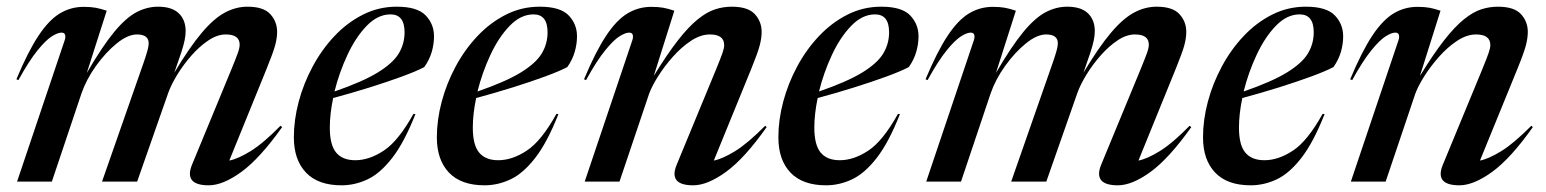

<svg xmlns="http://www.w3.org/2000/svg" viewBox="-20 -543 4621 574"><path d="M823.5 -163Q757 -69.5 701.8 -29.2Q646.5 11 604 11Q529 11 554 -50.5L670.5 -332.5Q685.5 -369 691 -384.5Q696.5 -400 696.5 -409.5Q696.5 -440 655 -440Q629.5 -440 603 -422.2Q576.5 -404.5 552.5 -377.2Q528.5 -350 510 -319.8Q491.5 -289.5 482.5 -264L390 0H285L410.5 -359Q418 -381 421.2 -393.2Q424.5 -405.5 424.5 -413.5Q424.5 -440 389.5 -440Q362 -440 329 -413.2Q296 -386.5 267 -346Q238 -305.5 223.5 -263.5L135 0H31L173 -421.5Q176.5 -431 174.8 -438.2Q173 -445.5 164 -445.5Q152.5 -445.5 134.8 -434.2Q117 -423 92 -392.2Q67 -361.5 35 -303.5L29 -306Q63.5 -388.5 94.8 -435.8Q126 -483 158.8 -502.8Q191.5 -522.5 230 -522.5Q251.5 -522.5 266.2 -519.8Q281 -517 299 -511L239.5 -325Q285.5 -404 321 -447Q356.5 -490 388 -506.5Q419.5 -523 452.5 -523Q494 -523 514.5 -503.2Q535 -483.5 535 -450Q535 -437.5 532 -422.8Q529 -408 522 -386.5L501 -325.5Q546.5 -401.5 582.8 -444.5Q619 -487.5 652 -505.2Q685 -523 720 -523Q767.5 -523 788 -500.8Q808.5 -478.5 808.5 -447.5Q808.5 -430 802.8 -408.2Q797 -386.5 777.5 -338.5L665.5 -63Q691.5 -68 729.2 -91.2Q767 -114.5 818.5 -167Z M1222 -202Q1188.5 -117 1152.5 -70.8Q1116.5 -24.5 1078.8 -6.8Q1041 11 1001 11Q931 11 894.8 -27Q858.5 -65 858.5 -132.5Q858.5 -184.5 873 -239Q887.5 -293.5 914.8 -344.2Q942 -395 980 -435.2Q1018 -475.5 1065 -499.2Q1112 -523 1166 -523Q1227.5 -523 1252.5 -497Q1277.5 -471 1277.5 -434.5Q1277.5 -411.5 1270.8 -388Q1264 -364.5 1248.5 -342.5Q1226 -330.5 1182.5 -314.5Q1139 -298.5 1084.8 -281.5Q1030.5 -264.5 976 -250Q966 -202 966 -161.5Q966 -109.5 985 -86.8Q1004 -64 1042 -64Q1084 -64 1127.5 -92.8Q1171 -121.5 1216 -202.5ZM1147.5 -500Q1109.5 -500 1076.5 -466Q1043.5 -432 1018.8 -379Q994 -326 980 -269.5Q1064 -298.5 1109.2 -326.2Q1154.5 -354 1172 -383Q1189.5 -412 1189.5 -446.5Q1189.5 -500 1147.5 -500Z M1649.5 -202Q1616 -117 1580 -70.8Q1544 -24.5 1506.2 -6.8Q1468.5 11 1428.5 11Q1358.5 11 1322.2 -27Q1286 -65 1286 -132.5Q1286 -184.5 1300.5 -239Q1315 -293.5 1342.2 -344.2Q1369.5 -395 1407.5 -435.2Q1445.5 -475.5 1492.5 -499.2Q1539.5 -523 1593.5 -523Q1655 -523 1680 -497Q1705 -471 1705 -434.5Q1705 -411.5 1698.2 -388Q1691.5 -364.5 1676 -342.5Q1653.5 -330.5 1610 -314.5Q1566.5 -298.5 1512.2 -281.5Q1458 -264.5 1403.5 -250Q1393.5 -202 1393.5 -161.5Q1393.5 -109.5 1412.5 -86.8Q1431.5 -64 1469.5 -64Q1511.5 -64 1555 -92.8Q1598.5 -121.5 1643.5 -202.5ZM1575 -500Q1537 -500 1504 -466Q1471 -432 1446.2 -379Q1421.5 -326 1407.5 -269.5Q1491.5 -298.5 1536.8 -326.2Q1582 -354 1599.5 -383Q1617 -412 1617 -446.5Q1617 -500 1575 -500Z M1732 -303.5 1726 -306Q1760.5 -388.5 1791.8 -435.8Q1823 -483 1855.8 -502.8Q1888.5 -522.5 1927 -522.5Q1948.5 -522.5 1963.2 -519.8Q1978 -517 1996 -511L1934.5 -316Q1975 -382 2007 -422.8Q2039 -463.5 2066 -485.2Q2093 -507 2117.5 -515Q2142 -523 2167.5 -523Q2216 -523 2236.5 -500.8Q2257 -478.5 2257 -447.5Q2257 -430 2251.5 -408.2Q2246 -386.5 2226.5 -338.5L2114 -63Q2140 -68 2177.8 -91.2Q2215.5 -114.5 2267.5 -167L2272 -163Q2206 -69.5 2150.5 -29.2Q2095 11 2052.5 11Q1977.5 11 2003 -50.5L2119.5 -332.5Q2134.5 -369 2139.8 -384.2Q2145 -399.5 2145 -408Q2145 -440 2102.5 -440Q2074.5 -440 2045.8 -421Q2017 -402 1991.5 -373.2Q1966 -344.5 1947 -314.2Q1928 -284 1920 -261L1832 0H1728L1870 -421.5Q1873.5 -431 1871.8 -438.2Q1870 -445.5 1861 -445.5Q1849.5 -445.5 1831.8 -434.2Q1814 -423 1789 -392.2Q1764 -361.5 1732 -303.5Z M2670.5 -202Q2637 -117 2601 -70.8Q2565 -24.5 2527.2 -6.8Q2489.5 11 2449.5 11Q2379.5 11 2343.2 -27Q2307 -65 2307 -132.5Q2307 -184.5 2321.5 -239Q2336 -293.5 2363.2 -344.2Q2390.5 -395 2428.5 -435.2Q2466.5 -475.5 2513.5 -499.2Q2560.5 -523 2614.5 -523Q2676 -523 2701 -497Q2726 -471 2726 -434.5Q2726 -411.5 2719.2 -388Q2712.5 -364.5 2697 -342.5Q2674.5 -330.5 2631 -314.5Q2587.5 -298.5 2533.2 -281.5Q2479 -264.5 2424.5 -250Q2414.5 -202 2414.5 -161.5Q2414.5 -109.5 2433.5 -86.8Q2452.5 -64 2490.5 -64Q2532.5 -64 2576 -92.8Q2619.5 -121.5 2664.5 -202.5ZM2596 -500Q2558 -500 2525 -466Q2492 -432 2467.2 -379Q2442.5 -326 2428.5 -269.5Q2512.5 -298.5 2557.8 -326.2Q2603 -354 2620.5 -383Q2638 -412 2638 -446.5Q2638 -500 2596 -500Z M3541.5 -163Q3475 -69.5 3419.8 -29.2Q3364.5 11 3322 11Q3247 11 3272 -50.5L3388.5 -332.5Q3403.5 -369 3409 -384.5Q3414.5 -400 3414.5 -409.5Q3414.5 -440 3373 -440Q3347.5 -440 3321 -422.2Q3294.5 -404.5 3270.5 -377.2Q3246.5 -350 3228 -319.8Q3209.5 -289.5 3200.5 -264L3108 0H3003L3128.5 -359Q3136 -381 3139.2 -393.2Q3142.5 -405.5 3142.5 -413.5Q3142.5 -440 3107.5 -440Q3080 -440 3047 -413.2Q3014 -386.5 2985 -346Q2956 -305.5 2941.5 -263.5L2853 0H2749L2891 -421.5Q2894.5 -431 2892.8 -438.2Q2891 -445.5 2882 -445.5Q2870.5 -445.5 2852.8 -434.2Q2835 -423 2810 -392.2Q2785 -361.5 2753 -303.5L2747 -306Q2781.5 -388.5 2812.8 -435.8Q2844 -483 2876.8 -502.8Q2909.5 -522.5 2948 -522.5Q2969.5 -522.5 2984.2 -519.8Q2999 -517 3017 -511L2957.5 -325Q3003.5 -404 3039 -447Q3074.5 -490 3106 -506.5Q3137.5 -523 3170.5 -523Q3212 -523 3232.5 -503.2Q3253 -483.5 3253 -450Q3253 -437.5 3250 -422.8Q3247 -408 3240 -386.5L3219 -325.5Q3264.5 -401.5 3300.8 -444.5Q3337 -487.5 3370 -505.2Q3403 -523 3438 -523Q3485.5 -523 3506 -500.8Q3526.5 -478.5 3526.5 -447.5Q3526.5 -430 3520.8 -408.2Q3515 -386.5 3495.5 -338.5L3383.5 -63Q3409.5 -68 3447.2 -91.2Q3485 -114.5 3536.5 -167Z M3940 -202Q3906.5 -117 3870.5 -70.8Q3834.5 -24.5 3796.8 -6.8Q3759 11 3719 11Q3649 11 3612.8 -27Q3576.5 -65 3576.5 -132.5Q3576.5 -184.5 3591 -239Q3605.5 -293.5 3632.8 -344.2Q3660 -395 3698 -435.2Q3736 -475.5 3783 -499.2Q3830 -523 3884 -523Q3945.5 -523 3970.5 -497Q3995.5 -471 3995.5 -434.5Q3995.5 -411.5 3988.8 -388Q3982 -364.5 3966.5 -342.5Q3944 -330.5 3900.5 -314.5Q3857 -298.5 3802.8 -281.5Q3748.5 -264.5 3694 -250Q3684 -202 3684 -161.5Q3684 -109.5 3703 -86.8Q3722 -64 3760 -64Q3802 -64 3845.5 -92.8Q3889 -121.5 3934 -202.5ZM3865.5 -500Q3827.5 -500 3794.5 -466Q3761.5 -432 3736.8 -379Q3712 -326 3698 -269.5Q3782 -298.5 3827.2 -326.2Q3872.5 -354 3890 -383Q3907.5 -412 3907.5 -446.5Q3907.5 -500 3865.5 -500Z M4022.5 -303.5 4016.5 -306Q4051 -388.5 4082.2 -435.8Q4113.5 -483 4146.2 -502.8Q4179 -522.5 4217.5 -522.5Q4239 -522.5 4253.8 -519.8Q4268.5 -517 4286.5 -511L4225 -316Q4265.5 -382 4297.5 -422.8Q4329.5 -463.5 4356.5 -485.2Q4383.5 -507 4408 -515Q4432.5 -523 4458 -523Q4506.5 -523 4527 -500.8Q4547.5 -478.5 4547.5 -447.5Q4547.5 -430 4542 -408.2Q4536.5 -386.5 4517 -338.5L4404.5 -63Q4430.5 -68 4468.2 -91.2Q4506 -114.5 4558 -167L4562.5 -163Q4496.5 -69.5 4441 -29.2Q4385.5 11 4343 11Q4268 11 4293.5 -50.5L4410 -332.5Q4425 -369 4430.2 -384.2Q4435.5 -399.5 4435.5 -408Q4435.5 -440 4393 -440Q4365 -440 4336.2 -421Q4307.5 -402 4282 -373.2Q4256.5 -344.5 4237.5 -314.2Q4218.5 -284 4210.5 -261L4122.5 0H4018.5L4160.5 -421.5Q4164 -431 4162.2 -438.2Q4160.5 -445.5 4151.5 -445.5Q4140 -445.5 4122.2 -434.2Q4104.5 -423 4079.5 -392.2Q4054.5 -361.5 4022.5 -303.5Z"/></svg>

Font: Newsreader Display Medium
Style: Italic
Weight: 500
Italic angle: -17°
Designer: Hugues Gentile
Foundry: Production Type
Version: Version 1.001